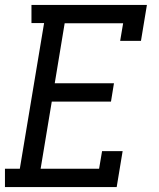

<svg xmlns="http://www.w3.org/2000/svg" viewBox="-22 -755 642 775"><path d="M-2 0V-74H58L156 -662H105V-735H571L547 -590H463L475 -661H239L199 -419H438L426 -345H187L142 -74H378L390 -145H473L449 0Z"/></svg>

Font: Iosevka Etoile Oblique
Style: Regular
Weight: 400
Italic angle: -9°
Designer: Belleve Invis
Foundry: Belleve Invis
Version: Version 15.5.2; ttfautohint (v1.8.4)